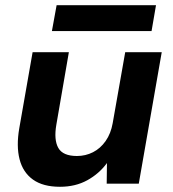

<svg xmlns="http://www.w3.org/2000/svg" viewBox="-20 -704 662 736"><path d="M210 12Q145 12 106.5 -15.5Q68 -43 55 -93.5Q42 -144 54 -213L105 -504H244L196 -226Q186 -168 203.5 -137Q221 -106 275 -106Q308 -106 336.5 -120.5Q365 -135 385 -163.5Q405 -192 412 -232L460 -504H600L512 0H389L390 -79Q360 -38 314.5 -13Q269 12 210 12ZM179 -585 197 -684H578L561 -585Z"/></svg>

Font: DM Sans ExtraBold
Style: Italic
Weight: 800
Italic angle: -10°
Designer: Colophon Foundry, Jonny Pinhorn
Foundry: Colophon Foundry
Version: Version 4.004;gftools[0.9.30]